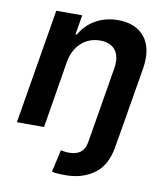

<svg xmlns="http://www.w3.org/2000/svg" viewBox="-84 -624 782 898"><g transform="rotate(10 307.0 -174.5)"><path d="M21 0 111.9 -545.5H235.1L219.5 -452.8H226.2Q239 -475.9 257.1 -494.1Q275.2 -512.4 298.1 -525.6Q321 -538.7 348 -545.6Q375 -552.6 405.5 -552.6Q489.3 -552.6 532 -499.3Q574.6 -445.3 558.2 -347.3L500 0H499.6L493.6 36.2Q478.7 124.3 422.6 164.4Q366.5 204.5 288.4 204.5Q271 204.5 254.3 203.7Q237.6 202.8 222.7 199.2L246.4 93.4Q255 95.2 264.6 96.6Q274.1 98 284.8 98Q300.8 98 314.3 94.6Q327.8 91.3 338.1 84Q348.4 76.7 355.3 65Q362.2 53.3 365.1 36.2L372.2 -4.6L425.8 -327.4Q430.4 -354.8 426.8 -376.2Q423.3 -397.7 412.1 -412.8Q400.9 -427.9 382.5 -435.9Q364 -443.9 338.8 -443.9Q310.7 -443.9 287.6 -434.5Q264.6 -425.1 247.2 -408.4Q229.8 -391.7 218.4 -369Q207 -346.2 202.4 -319.6L149.9 0Z"/></g></svg>

Font: Inter P Semi Bold
Style: Italic
Weight: 600
Italic angle: 9.39999°
Designer: Rasmus Andersson
Foundry: rsms
Version: Version 3.018;git-588b23468